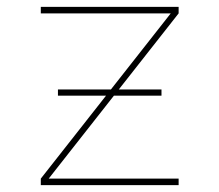

<svg xmlns="http://www.w3.org/2000/svg" viewBox="-20 -540 640 560"><path d="M99 0V-19L478 -501H99V-520H501V-501L122 -19H501V0ZM451 -261H149V-279H451Z"/></svg>

Font: Iosevka Aile Thin
Style: Regular
Weight: 100
Designer: Belleve Invis
Foundry: Belleve Invis
Version: Version 31.1.0; ttfautohint (v1.8.4)